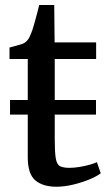

<svg xmlns="http://www.w3.org/2000/svg" viewBox="-20 -716 422 747"><path d="M199.5 10.5Q146.5 10.5 117.2 -14.5Q88 -39.5 88 -104V-270H19V-327H88V-486.5H17V-531Q26.5 -534 38.5 -537Q50.5 -540 61 -543.2Q71.5 -546.5 76.5 -550Q82.5 -554.5 86.8 -559.5Q91 -564.5 94.5 -571.2Q98 -578 101.5 -587.5Q106.5 -599.5 112.5 -620.8Q118.5 -642 124.2 -663.2Q130 -684.5 132.5 -696.5H191L192.5 -551H354V-486.5H193V-327H353.5V-270H193V-175.5Q193 -123.5 197 -99.8Q201 -76 213.5 -69.5Q226 -63 250 -63Q268.5 -63 289.5 -66.5Q310.5 -70 328.5 -75Q346.5 -80 357 -85L372 -42Q357 -30 328 -18Q299 -6 264.8 2.2Q230.5 10.5 199.5 10.5Z"/></svg>

Font: Merriweather 28pt
Style: Regular
Weight: 400
Version: Version 2.100